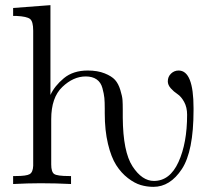

<svg xmlns="http://www.w3.org/2000/svg" viewBox="-20 -715 807 746"><path d="M31 0V-31H41Q83 -31 95.5 -38.5Q108 -46 109 -71V-596Q109 -632 96.5 -641.5Q84 -651 45 -653H31V-684L176 -695V-346Q192 -381 228 -411Q264 -441 321 -441Q359 -441 386.5 -430Q414 -419 427 -404.5Q440 -390 447.5 -365.5Q455 -341 456 -326.5Q457 -312 457 -289V-258Q458 -125 495 -68.5Q532 -12 578 -12Q640 -12 673.5 -85.5Q707 -159 707 -269Q707 -298 695.5 -319Q684 -340 669.5 -349.5Q655 -359 643.5 -372Q632 -385 632 -399Q632 -417 644.5 -429Q657 -441 674 -441Q732 -441 732 -295V-287Q732 -127 686.5 -58Q641 11 576 11Q551 11 527 4Q503 -3 477 -23Q451 -43 431.5 -73.5Q412 -104 399.5 -156Q387 -208 387 -275V-293Q387 -319 385.5 -334.5Q384 -350 378 -372.5Q372 -395 355.5 -406.5Q339 -418 313 -418Q265 -418 222 -377Q179 -336 179 -252V-76Q179 -47 190.5 -39Q202 -31 249 -31H256V0Q198 -3 140 -3H136Q89 -3 31 0Z"/></svg>

Font: CMU Serif
Style: Roman
Weight: 500
Version: Version 0.7.0